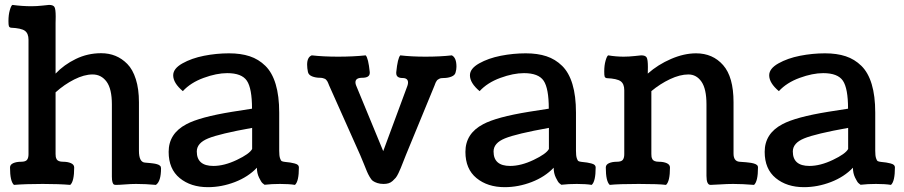

<svg xmlns="http://www.w3.org/2000/svg" viewBox="-20 -753 3700 786"><path d="M207.5 -658.2V-451.7Q242.2 -488.3 290.5 -511.7Q338.9 -535.2 394 -535.2Q425.8 -535.2 452.4 -524.4Q479 -513.7 501.2 -491.2Q523.4 -468.8 536.1 -428.7Q548.8 -388.7 548.8 -334.5V-135.7Q548.8 -89.4 573.2 -87.4Q577.1 -86.9 584.2 -86.4Q591.3 -85.9 595.5 -85.4Q599.6 -85 605.5 -84.2Q611.3 -83.5 614.7 -82.8Q618.2 -82 622.8 -80.8Q627.4 -79.6 629.9 -78.1Q632.3 -76.7 634.8 -74.7Q637.2 -72.8 638.2 -70.1Q639.2 -67.4 639.2 -64Q639.2 -10.3 618.2 3.9Q576.7 0 537.1 0Q517.1 0 492.2 2Q467.3 3.9 454.6 3.9Q449.2 3.9 446 2.2Q442.9 0.5 440.4 -7.3Q438 -15.1 438 -29.8V-325.7Q438 -389.2 416.3 -418.7Q394.5 -448.2 358.9 -448.2Q324.7 -448.2 283.9 -427.7Q243.2 -407.2 207.5 -375V-122.6Q207.5 -115.2 208.3 -111.1Q209 -106.9 211.7 -101.6Q214.4 -96.2 221.2 -93.5Q228 -90.8 238.8 -90.8Q257.3 -90.8 270.5 -85Q283.7 -79.1 283.7 -67.4Q283.7 -10.3 267.6 3.9Q221.7 0 154.8 0Q84 0 37.1 3.9Q21 -10.7 21 -67.4Q21 -79.1 34.2 -85Q47.4 -90.8 65.9 -90.8Q85 -90.8 90.8 -98.9Q96.7 -106.9 96.7 -121.6V-590.3Q96.7 -616.2 81.8 -627Q66.9 -637.7 24.4 -639.6Q18.1 -641.1 16.4 -646Q14.6 -650.9 14.6 -667Q14.6 -691.9 20 -710.9Q25.4 -730 30.8 -732.9Q71.3 -727.5 108.4 -727.5Q130.4 -727.5 154.8 -730.2Q179.2 -732.9 180.7 -732.9Q197.8 -732.9 202.9 -724.4Q208 -715.8 208 -685.1Q208 -681.6 207.8 -672.6Q207.5 -663.6 207.5 -658.2Z M1031.7 -66.4Q996.1 -28.8 941.7 -7.8Q887.2 13.2 831.1 13.2Q761.2 13.2 715.8 -23.9Q670.4 -61 670.4 -131.3Q670.4 -206.5 743.2 -244.6Q797.9 -273.9 930.7 -295.4Q955.6 -299.8 1011.7 -308.1Q1011.7 -391.1 990.7 -422.4Q969.7 -453.6 910.2 -453.6Q866.7 -453.6 813.5 -434.1Q760.3 -414.6 728.5 -379.9Q689 -413.1 689 -444.8Q689 -472.2 726.6 -493.4Q764.2 -514.6 815.2 -524.7Q866.2 -534.7 917.5 -534.7Q965.8 -534.7 1002.2 -522.7Q1038.6 -510.7 1066.4 -483.4Q1094.2 -456.1 1108.6 -408.2Q1123 -360.4 1123 -292V-135.7Q1123 -115.7 1126.2 -105.7Q1129.4 -95.7 1133.3 -93.5Q1137.2 -91.3 1146 -90.3Q1161.1 -88.9 1168.5 -87.6Q1175.8 -86.4 1185.5 -84Q1195.3 -81.5 1199.5 -77.6Q1203.6 -73.7 1203.6 -67.9Q1203.6 -10.3 1187.5 3.9Q1164.1 0 1126.5 0Q1092.3 0 1063 3.4Q1059.6 1 1054.4 -3.4Q1049.3 -7.8 1040.5 -25.9Q1031.7 -43.9 1031.7 -66.4ZM853.5 -73.7Q897.9 -73.7 949.7 -98.4Q1001.5 -123 1012.2 -143.1V-229.5Q878.9 -205.6 832.3 -186.5Q785.6 -167.5 785.6 -132.8Q785.6 -73.7 853.5 -73.7Z M1438 -402.8 1548.8 -134.3 1647.9 -401.9Q1650.4 -409.2 1650.4 -415Q1650.4 -433.6 1627.9 -433.6Q1602.1 -433.6 1602.1 -453.6V-457Q1607.9 -515.1 1618.7 -526.4Q1664.1 -521 1721.7 -521Q1782.7 -521 1829.6 -526.4Q1848.6 -517.1 1848.6 -480Q1848.6 -468.8 1845.2 -457Q1842.8 -445.3 1828.4 -439.5Q1814 -433.6 1795.9 -433.6Q1790 -433.6 1785.4 -432.9Q1780.8 -432.1 1777.3 -429.9Q1773.9 -427.7 1771.7 -426.5Q1769.5 -425.3 1767.1 -421.1Q1764.6 -417 1763.9 -415.8Q1763.2 -414.6 1761.2 -409.2Q1759.3 -403.8 1758.8 -402.8L1641.6 -118.2Q1637.7 -108.4 1630.9 -91.1Q1624 -73.7 1620.6 -65.2Q1617.2 -56.6 1611.1 -43.9Q1605 -31.2 1599.9 -25.1Q1594.7 -19 1587.2 -12.2Q1579.6 -5.4 1570.6 -2.7Q1561.5 0 1550.3 0Q1535.6 0 1524.7 -3.7Q1513.7 -7.3 1506.8 -12.2Q1500 -17.1 1493.2 -29.1Q1486.3 -41 1482.2 -51Q1478 -61 1469.7 -81.8Q1461.4 -102.5 1454.6 -118.2L1327.1 -403.8Q1326.7 -405.3 1324.2 -411.1Q1321.8 -417 1320.8 -418.7Q1319.8 -420.4 1316.7 -424.6Q1313.5 -428.7 1310.3 -430.2Q1307.1 -431.6 1302 -433.1Q1296.9 -434.6 1290 -434.6Q1272 -434.6 1257.6 -440.4Q1243.2 -446.3 1240.7 -458Q1237.3 -474.1 1237.3 -488.3Q1237.3 -519 1256.3 -526.4Q1303.2 -521 1364.3 -521Q1425.8 -521 1477.1 -526.4Q1487.8 -515.1 1493.7 -458V-454.6Q1493.7 -434.6 1462.9 -434.6Q1435.1 -434.6 1435.1 -416Q1435.1 -409.2 1438 -402.8Z M2246.6 -66.4Q2210.9 -28.8 2156.5 -7.8Q2102.1 13.2 2045.9 13.2Q1976.1 13.2 1930.7 -23.9Q1885.3 -61 1885.3 -131.3Q1885.3 -206.5 1958 -244.6Q2012.7 -273.9 2145.5 -295.4Q2170.4 -299.8 2226.6 -308.1Q2226.6 -391.1 2205.6 -422.4Q2184.6 -453.6 2125 -453.6Q2081.5 -453.6 2028.3 -434.1Q1975.1 -414.6 1943.4 -379.9Q1903.8 -413.1 1903.8 -444.8Q1903.8 -472.2 1941.4 -493.4Q1979 -514.6 2030 -524.7Q2081.1 -534.7 2132.3 -534.7Q2180.7 -534.7 2217 -522.7Q2253.4 -510.7 2281.2 -483.4Q2309.1 -456.1 2323.5 -408.2Q2337.9 -360.4 2337.9 -292V-135.7Q2337.9 -115.7 2341.1 -105.7Q2344.2 -95.7 2348.1 -93.5Q2352.1 -91.3 2360.8 -90.3Q2376 -88.9 2383.3 -87.6Q2390.6 -86.4 2400.4 -84Q2410.2 -81.5 2414.3 -77.6Q2418.5 -73.7 2418.5 -67.9Q2418.5 -10.3 2402.3 3.9Q2378.9 0 2341.3 0Q2307.1 0 2277.8 3.4Q2274.4 1 2269.3 -3.4Q2264.2 -7.8 2255.4 -25.9Q2246.6 -43.9 2246.6 -66.4ZM2068.4 -73.7Q2112.8 -73.7 2164.6 -98.4Q2216.3 -123 2227.1 -143.1V-229.5Q2093.8 -205.6 2047.1 -186.5Q2000.5 -167.5 2000.5 -132.8Q2000.5 -73.7 2068.4 -73.7Z M3066.9 3.9Q3019.5 0 2981.4 0Q2956.5 0 2927.2 2Q2897.9 3.9 2888.7 3.9Q2872.1 3.9 2872.1 -33.2V-325.7Q2872.1 -389.2 2851.6 -418.7Q2831.1 -448.2 2797.9 -448.2Q2763.7 -448.2 2722.9 -429Q2682.1 -409.7 2646.5 -379.9V-122.6Q2646.5 -115.2 2647.2 -111.1Q2647.9 -106.9 2650.6 -101.6Q2653.3 -96.2 2660.2 -93.5Q2667 -90.8 2677.7 -90.8Q2696.3 -90.8 2709.5 -85Q2722.7 -79.1 2722.7 -67.4Q2722.7 -10.3 2706.5 3.9Q2676.8 0 2594.7 0Q2512.7 0 2476.1 3.9Q2460 -10.7 2460 -67.4Q2460 -79.1 2473.1 -85Q2486.3 -90.8 2504.9 -90.8Q2523.9 -90.8 2529.8 -98.9Q2535.6 -106.9 2535.6 -121.6V-383.8Q2535.6 -409.7 2520.8 -420.4Q2505.9 -431.2 2463.4 -433.1Q2457 -434.6 2455.3 -439.5Q2453.6 -444.3 2453.6 -460.4Q2453.6 -485.4 2459 -504.4Q2464.4 -523.4 2469.7 -526.4Q2502 -521 2532.7 -521Q2554.7 -521 2579.1 -523.7Q2603.5 -526.4 2605 -526.4Q2622.1 -526.4 2627.2 -517.8Q2632.3 -509.3 2632.3 -478.5Q2632.3 -475.1 2632.1 -466.1Q2631.8 -457 2631.8 -451.7Q2673.8 -488.8 2727.1 -511.7Q2780.3 -534.7 2829.6 -534.7Q2897.9 -534.7 2940.4 -486.3Q2982.9 -438 2982.9 -334.5V-124.5Q2982.9 -92.8 3007.3 -90.8Q3012.2 -90.3 3020.3 -89.8Q3028.3 -89.4 3033 -88.9Q3037.6 -88.4 3044.4 -87.6Q3051.3 -86.9 3055.2 -86.2Q3059.1 -85.4 3064.2 -84.2Q3069.3 -83 3072.3 -81.5Q3075.2 -80.1 3077.9 -78.1Q3080.6 -76.2 3081.8 -73.5Q3083 -70.8 3083 -67.4Q3083 -10.7 3066.9 3.9Z M3471.7 -66.4Q3436 -28.8 3381.6 -7.8Q3327.1 13.2 3271 13.2Q3201.2 13.2 3155.8 -23.9Q3110.4 -61 3110.4 -131.3Q3110.4 -206.5 3183.1 -244.6Q3237.8 -273.9 3370.6 -295.4Q3395.5 -299.8 3451.7 -308.1Q3451.7 -391.1 3430.7 -422.4Q3409.7 -453.6 3350.1 -453.6Q3306.6 -453.6 3253.4 -434.1Q3200.2 -414.6 3168.5 -379.9Q3128.9 -413.1 3128.9 -444.8Q3128.9 -472.2 3166.5 -493.4Q3204.1 -514.6 3255.1 -524.7Q3306.2 -534.7 3357.4 -534.7Q3405.8 -534.7 3442.1 -522.7Q3478.5 -510.7 3506.3 -483.4Q3534.2 -456.1 3548.6 -408.2Q3563 -360.4 3563 -292V-135.7Q3563 -115.7 3566.2 -105.7Q3569.3 -95.7 3573.2 -93.5Q3577.1 -91.3 3585.9 -90.3Q3601.1 -88.9 3608.4 -87.6Q3615.7 -86.4 3625.5 -84Q3635.3 -81.5 3639.4 -77.6Q3643.6 -73.7 3643.6 -67.9Q3643.6 -10.3 3627.4 3.9Q3604 0 3566.4 0Q3532.2 0 3502.9 3.4Q3499.5 1 3494.4 -3.4Q3489.3 -7.8 3480.5 -25.9Q3471.7 -43.9 3471.7 -66.4ZM3293.5 -73.7Q3337.9 -73.7 3389.6 -98.4Q3441.4 -123 3452.1 -143.1V-229.5Q3318.8 -205.6 3272.2 -186.5Q3225.6 -167.5 3225.6 -132.8Q3225.6 -73.7 3293.5 -73.7Z"/></svg>

Font: Coustard
Style: Regular
Weight: 400
Foundry: vernon adams
Version: Version 1.000